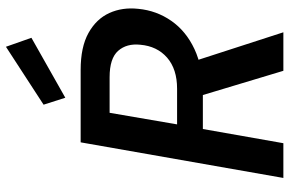

<svg xmlns="http://www.w3.org/2000/svg" viewBox="-188 -810 998 663"><g transform="rotate(-90 311.5 -479.0)"><path d="M28 0 151 -700H401Q480 -700 528.5 -673Q577 -646 597.5 -601Q618 -556 612 -501Q606 -438 570.5 -387Q535 -336 473 -307Q411 -278 326 -278H197L148 0ZM398 0 305 -309H431L531 0ZM213 -367H336Q404 -367 443.5 -401.5Q483 -436 488 -494Q493 -541 467 -570.5Q441 -600 376 -600H253ZM305 -753 281 -828 481 -958 512 -870Z"/></g></svg>

Font: DM Sans 12pt SemiBold
Style: Italic
Weight: 600
Italic angle: -10°
Version: Version 4.004;gftools[0.9.30]